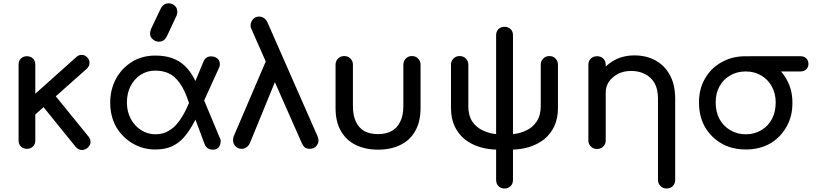

<svg xmlns="http://www.w3.org/2000/svg" viewBox="-20 -879 4840 1134"><path d="M185.5 -200.2Q170.9 -216.8 124 -267.6Q201.2 -336.9 430.7 -542Q445.3 -555.7 462.9 -554.7Q463.9 -554.7 464.8 -554.7Q483.4 -553.7 496.1 -539.1Q509.8 -524.4 508.8 -505.9Q507.8 -488.3 493.2 -473.6Q390.6 -382.8 185.5 -200.2ZM138.7 0Q117.2 0 103.5 -13.7Q89.8 -27.3 89.8 -48.8Q89.8 -198.2 89.8 -498Q89.8 -519.5 103.5 -533.2Q117.2 -546.9 138.7 -546.9Q161.1 -546.9 174.8 -533.2Q188.5 -519.5 188.5 -498Q188.5 -348.6 188.5 -48.8Q188.5 -27.3 174.8 -13.7Q161.1 0 138.7 0ZM496.1 -4.9Q481.4 6.8 464.8 6.8Q462.9 6.8 460.9 6.8Q441.4 4.9 427.7 -10.7Q360.4 -94.7 224.6 -261.7Q242.2 -278.3 294.9 -328.1Q346.7 -263.7 502.9 -72.3Q514.6 -57.6 514.6 -41Q514.6 -39.1 514.6 -37.1Q512.7 -18.6 496.1 -4.9Z M896.5 3.9Q824.2 3.9 764.6 -31.2Q704.1 -66.4 667 -127.9Q630.9 -191.4 630.9 -273.4Q630.9 -348.6 664.1 -412.1Q697.3 -474.6 757.8 -512.7Q817.4 -550.8 898.4 -550.8Q1007.8 -550.8 1071.3 -490.2Q1135.7 -428.7 1166 -309.6Q1143.6 -295.9 1097.7 -266.6Q1071.3 -348.6 1040 -390.6Q1009.8 -431.6 973.6 -447.3Q938.5 -461.9 897.5 -461.9Q847.7 -461.9 809.6 -436.5Q771.5 -411.1 750 -368.2Q729.5 -326.2 729.5 -274.4Q729.5 -220.7 752 -177.7Q775.4 -134.8 813.5 -110.4Q852.5 -85.9 898.4 -85.9Q943.4 -85.9 976.6 -106.4Q1010.7 -126 1036.1 -161.1Q1062.5 -196.3 1083 -241.2Q1104.5 -286.1 1123 -335Q1135.7 -296.9 1160.2 -221.7Q1136.7 -174.8 1113.3 -133.8Q1088.9 -92.8 1060.5 -61.5Q1032.2 -31.2 993.2 -13.7Q953.1 3.9 896.5 3.9ZM1237.3 4.9Q1200.2 4.9 1187.5 -30.3Q1156.2 -113.3 1094.7 -279.3Q1112.3 -293 1165 -335Q1194.3 -266.6 1280.3 -59.6Q1282.2 -56.6 1283.2 -51.8Q1283.2 -46.9 1283.2 -44.9Q1283.2 -23.4 1271.5 -8.8Q1259.8 4.9 1237.3 4.9ZM1150.4 -208Q1135.7 -231.4 1092.8 -301.8Q1114.3 -354.5 1180.7 -512.7Q1187.5 -530.3 1199.2 -538.1Q1210.9 -546.9 1230.5 -545.9Q1252 -544.9 1266.6 -531.2Q1280.3 -516.6 1278.3 -495.1Q1278.3 -493.2 1277.3 -488.3Q1276.4 -483.4 1274.4 -480.5Q1233.4 -389.6 1150.4 -208ZM918 -632.8Q898.4 -632.8 882.8 -646.5Q866.2 -659.2 866.2 -680.7Q866.2 -688.5 868.2 -694.3Q869.1 -700.2 873 -710Q890.6 -747.1 925.8 -821.3Q935.5 -841.8 947.3 -850.6Q958 -859.4 976.6 -859.4Q996.1 -859.4 1011.7 -845.7Q1027.3 -832 1027.3 -809.6Q1027.3 -804.7 1026.4 -798.8Q1025.4 -793 1022.5 -786.1Q1003.9 -746.1 966.8 -667Q956.1 -646.5 944.3 -639.6Q932.6 -632.8 918 -632.8Z M1809.6 0Q1789.1 0 1779.3 -8.8Q1769.5 -17.6 1762.7 -33.2Q1663.1 -257.8 1464.8 -708Q1462.9 -712.9 1460.9 -717.8Q1460 -721.7 1460 -725.6Q1460 -749 1473.6 -764.6Q1487.3 -781.2 1510.7 -781.2Q1526.4 -781.2 1540 -771.5Q1552.7 -761.7 1559.6 -747.1Q1658.2 -522.5 1855.5 -74.2Q1861.3 -60.5 1861.3 -50.8Q1861.3 -30.3 1846.7 -14.6Q1832 0 1809.6 0ZM1407.2 0Q1385.7 0 1371.1 -14.6Q1356.4 -30.3 1356.4 -50.8Q1356.4 -63.5 1360.4 -74.2Q1438.5 -255.9 1593.8 -619.1Q1605.5 -585 1640.6 -484.4Q1594.7 -371.1 1456.1 -34.2Q1448.2 -17.6 1435.5 -8.8Q1422.9 0 1407.2 0Z M2212.9 4.9Q2138.7 4.9 2082 -22.5Q2025.4 -49.8 1993.2 -105.5Q1961.9 -160.2 1961.9 -241.2Q1961.9 -326.2 1961.9 -497.1Q1961.9 -518.6 1976.6 -533.2Q1991.2 -547.9 2012.7 -547.9Q2035.2 -547.9 2049.8 -533.2Q2064.5 -518.6 2064.5 -497.1Q2064.5 -415 2064.5 -251Q2064.5 -195.3 2083 -158.2Q2100.6 -122.1 2133.8 -103.5Q2168 -86.9 2212.9 -86.9Q2258.8 -86.9 2292 -104.5Q2325.2 -122.1 2342.8 -158.2Q2362.3 -195.3 2362.3 -251Q2362.3 -333 2362.3 -497.1Q2362.3 -518.6 2377 -533.2Q2390.6 -547.9 2413.1 -547.9Q2435.5 -547.9 2449.2 -533.2Q2463.9 -518.6 2463.9 -497.1Q2463.9 -412.1 2463.9 -241.2Q2463.9 -160.2 2432.6 -105.5Q2401.4 -49.8 2343.8 -22.5Q2288.1 4.9 2212.9 4.9Z M2975.6 4.9Q2983.4 -17.6 3006.8 -86.9Q3049.8 -89.8 3087.9 -108.4Q3126 -126 3149.4 -161.1Q3173.8 -197.3 3173.8 -251Q3173.8 -333 3173.8 -497.1Q3173.8 -518.6 3188.5 -533.2Q3203.1 -547.9 3224.6 -547.9Q3247.1 -547.9 3260.7 -533.2Q3275.4 -518.6 3275.4 -497.1Q3275.4 -412.1 3275.4 -241.2Q3275.4 -179.7 3253.9 -133.8Q3232.4 -87.9 3194.3 -56.6Q3156.2 -26.4 3105.5 -10.7Q3054.7 4.9 2995.1 4.9Q2988.3 4.9 2975.6 4.9ZM2924.8 4.9Q2864.3 4.9 2813.5 -10.7Q2762.7 -26.4 2724.6 -56.6Q2686.5 -87.9 2665 -133.8Q2643.6 -179.7 2643.6 -241.2Q2643.6 -326.2 2643.6 -497.1Q2643.6 -518.6 2658.2 -533.2Q2672.9 -547.9 2694.3 -547.9Q2716.8 -547.9 2731.4 -533.2Q2746.1 -518.6 2746.1 -497.1Q2746.1 -415 2746.1 -251Q2746.1 -197.3 2769.5 -161.1Q2793.9 -126 2832 -108.4Q2871.1 -89.8 2913.1 -86.9Q2922.9 -86.9 2943.4 -85.9Q2938.5 -63.5 2924.8 4.9ZM2960 234.4Q2937.5 234.4 2923.8 219.7Q2910.2 206.1 2910.2 183.6Q2910.2 -100.6 2910.2 -670.9Q2910.2 -693.4 2923.8 -707Q2937.5 -720.7 2960 -720.7Q2981.4 -720.7 2996.1 -707Q3009.8 -693.4 3009.8 -670.9Q3009.8 -385.7 3009.8 183.6Q3009.8 206.1 2996.1 219.7Q2981.4 234.4 2960 234.4Z M3917 234.4Q3895.5 234.4 3880.9 219.7Q3866.2 205.1 3866.2 182.6Q3866.2 23.4 3866.2 -295.9Q3866.2 -352.5 3845.7 -388.7Q3824.2 -424.8 3788.1 -442.4Q3752.9 -460 3707 -460Q3665 -460 3630.9 -443.4Q3597.7 -425.8 3577.1 -397.5Q3557.6 -369.1 3557.6 -332Q3536.1 -332 3494.1 -332Q3494.1 -394.5 3524.4 -444.3Q3555.7 -494.1 3608.4 -523.4Q3661.1 -551.8 3727.5 -551.8Q3795.9 -551.8 3850.6 -522.5Q3905.3 -493.2 3936.5 -435.5Q3967.8 -378.9 3967.8 -295.9Q3967.8 -136.7 3967.8 182.6Q3967.8 205.1 3954.1 219.7Q3939.5 234.4 3917 234.4ZM3505.9 1Q3484.4 1 3469.7 -13.7Q3455.1 -28.3 3455.1 -49.8Q3455.1 -198.2 3455.1 -496.1Q3455.1 -518.6 3469.7 -533.2Q3484.4 -546.9 3505.9 -546.9Q3529.3 -546.9 3543 -533.2Q3557.6 -518.6 3557.6 -496.1Q3557.6 -347.7 3557.6 -49.8Q3557.6 -28.3 3543 -13.7Q3529.3 1 3505.9 1Z M4384.8 3.9Q4303.7 3.9 4242.2 -31.2Q4179.7 -67.4 4143.6 -128.9Q4108.4 -192.4 4108.4 -273.4Q4108.4 -355.5 4144.5 -416Q4179.7 -477.5 4242.2 -511.7Q4303.7 -546.9 4384.8 -546.9Q4464.8 -546.9 4527.3 -510.7Q4588.9 -474.6 4624 -413.1Q4660.2 -351.6 4660.2 -273.4Q4661.1 -192.4 4625 -129.9Q4589.8 -67.4 4528.3 -31.2Q4465.8 3.9 4384.8 3.9ZM4384.8 -85.9Q4436.5 -85.9 4476.6 -110.4Q4516.6 -133.8 4539.1 -175.8Q4561.5 -217.8 4561.5 -273.4Q4561.5 -326.2 4539.1 -367.2Q4516.6 -409.2 4476.6 -432.6Q4436.5 -457 4384.8 -457Q4333 -457 4293 -433.6Q4252.9 -411.1 4229.5 -369.1Q4207 -328.1 4207 -273.4Q4207 -217.8 4229.5 -175.8Q4252.9 -133.8 4293 -110.4Q4333 -85.9 4384.8 -85.9ZM4407.2 -457Q4385.7 -457 4373 -469.7Q4360.4 -483.4 4360.4 -501Q4360.4 -521.5 4373 -534.2Q4385.7 -546.9 4407.2 -546.9Q4506.8 -546.9 4708 -546.9Q4728.5 -546.9 4742.2 -534.2Q4754.9 -521.5 4754.9 -501Q4754.9 -482.4 4742.2 -469.7Q4728.5 -457 4708 -457Q4607.4 -457 4407.2 -457Z"/></svg>

Font: Abed
Style: Bold
Weight: 700
Designer: Johan Aakerlund
Version: Version 3.105